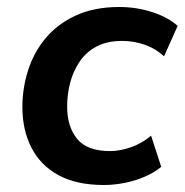

<svg xmlns="http://www.w3.org/2000/svg" viewBox="-20 -519 528 549"><path d="M277 10Q199 10 147.5 -18Q96 -46 70 -96.5Q44 -147 44 -213Q44 -267 60.5 -318.5Q77 -370 111 -410.5Q145 -451 197.5 -475Q250 -499 321 -499Q370 -499 415 -484.5Q460 -470 488 -445L449 -358Q427 -379 395.5 -390.5Q364 -402 329 -402Q286 -402 256 -386Q226 -370 207.5 -342.5Q189 -315 180.5 -282Q172 -249 172 -214Q172 -157 200.5 -122Q229 -87 295 -87Q323 -87 354.5 -98Q386 -109 412 -131L441 -42Q422 -26 394.5 -14Q367 -2 336.5 4Q306 10 277 10Z"/></svg>

Font: Nunito Sans 12pt ExtraLight
Style: Italic
Weight: 200
Italic angle: -9°
Designer: Vernon Adams
Foundry: Vernon Adams
Version: Version 3.101;gftools[0.9.27]